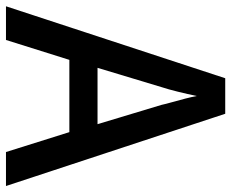

<svg xmlns="http://www.w3.org/2000/svg" viewBox="-84 -672 756 627"><g transform="rotate(90 293.5 -358.0)"><path d="M476 0 411 -207H175L110 0H0L235 -716H351L587 0ZM322 -508Q319 -522 313 -543Q307 -564 301.5 -585.5Q296 -607 293 -623Q287 -594 279 -561.5Q271 -529 264 -508L201 -299H385Z"/></g></svg>

Font: Noto Sans Thai SemCond Med
Style: Regular
Weight: 500
Width: 4
Designer: Monotype Design Team
Foundry: Monotype Imaging Inc.
Version: Version 2.002; ttfautohint (v1.8.4.7-5d5b)